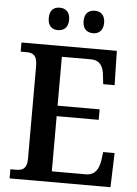

<svg xmlns="http://www.w3.org/2000/svg" viewBox="-60 -959 719 1005"><g transform="rotate(5 299.0 -456.5)"><path d="M398 -795C425 -795 451 -811 451 -854C451 -898 425 -913 398 -913C368 -913 343 -898 343 -854C343 -811 368 -795 398 -795ZM213 -795C241 -795 267 -811 267 -854C267 -898 241 -913 213 -913C184 -913 160 -898 160 -854C160 -811 184 -795 213 -795ZM29 0H559L565 -180H505L499 -135C492 -91 473 -56 425 -56H246V-346H467V-401H246V-658H399C446 -658 465 -626 469 -579L474 -534H534L530 -714H29V-666H58C90 -666 116 -658 116 -599V-110C116 -57 91 -48 58 -48H29Z"/></g></svg>

Font: Noto Serif Armenian SemiCondensed SemiBold
Style: Regular
Weight: 600
Width: 4
Designer: Monotype Design Team
Foundry: Monotype Imaging Inc.
Version: Version 2.008